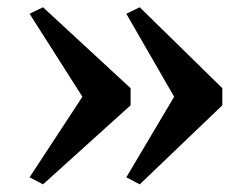

<svg xmlns="http://www.w3.org/2000/svg" viewBox="-20 -536 671 516"><path d="M355.5 -516.5 577.5 -299V-253L355.5 -40.5L319.5 -59.5L448 -276L319.5 -499ZM95.5 -516.5 331 -299V-253L95.5 -40.5L59.5 -59.5L201.5 -276L59.5 -499Z"/></svg>

Font: Merriweather 96pt
Style: Bold
Weight: 700
Version: Version 2.100